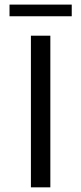

<svg xmlns="http://www.w3.org/2000/svg" viewBox="-20 -803 348 823"><path d="M20.8 -783.3V-733.3H287.5V-783.3ZM195.8 0V-650H112.5V0Z"/></svg>

Font: BoonHome
Style: Book
Weight: 400
Designer: Sungsit Sawaiwan
Foundry: Sungsit Sawaiwan
Version: Version 0.2